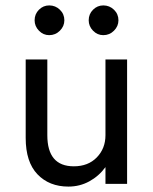

<svg xmlns="http://www.w3.org/2000/svg" viewBox="-20 -680 565 710"><path d="M308 -605Q308 -628 324 -644Q340 -660 362 -660Q385 -660 401.5 -644Q418 -628 418 -605Q418 -583 401.5 -566.5Q385 -550 362 -550Q340 -550 324 -566.5Q308 -583 308 -605ZM108 -605Q108 -628 124 -644Q140 -660 162 -660Q185 -660 201.5 -644Q218 -628 218 -605Q218 -583 201.5 -566.5Q185 -550 162 -550Q140 -550 124 -566.5Q108 -583 108 -605ZM155 -180Q155 -65 253 -65Q306 -65 338 -98Q370 -131 370 -180V-460H450V0H370V-62Q346 -29 310.5 -9.5Q275 10 233 10Q162 10 118.5 -35.5Q75 -81 75 -170V-460H155Z"/></svg>

Font: Jost
Style: Regular
Weight: 400
Version: Version 3.500